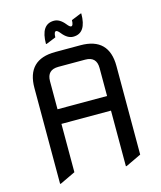

<svg xmlns="http://www.w3.org/2000/svg" viewBox="-133 -1010 934 1115"><g transform="rotate(-15 334.5 -453.0)"><path d="M92.8 9.8H87.9V-566.4Q87.9 -737.3 258.8 -737.3H410.2Q581.1 -737.3 581.1 -566.4V-34.2L488.3 9.8H483.4V-324.7H185.5V-34.2ZM185.5 -412.6H483.4V-581.1Q483.4 -649.4 415 -649.4H253.9Q185.5 -649.4 185.5 -581.1ZM462.9 -914.6Q462.9 -795.9 383.8 -795.9Q349.1 -795.9 318.4 -834.5Q303.7 -853 295.4 -853.5Q281.7 -853.5 281.2 -819.3L223.6 -795.9H218.8Q218.8 -914.6 297.9 -914.6Q332.5 -914.6 363.3 -876Q377.9 -857.4 386.2 -856.9Q399.9 -856.9 400.4 -891.1L458 -914.6Z"/></g></svg>

Font: Nova Square
Style: Book
Weight: 400
Designer: Wojciech Kalinowski "wmk69" (wmk69@o2.pl)
Foundry: Wojciech Kalinowski "wmk69" (wmk69@o2.pl)
Version: Version 3.1.0; 2021-05-23